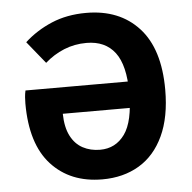

<svg xmlns="http://www.w3.org/2000/svg" viewBox="-50 -714 774 776"><g transform="rotate(-5 337.0 -326.0)"><path d="M335 12Q205 12 128 -72Q51 -156 51 -321Q51 -333 52 -346.5Q53 -360 56 -373H510V-266H198Q199 -211 217 -176Q235 -141 266 -124.5Q297 -108 336 -108Q399 -108 436 -159.5Q473 -211 473 -327Q473 -439 433.5 -491Q394 -543 318 -543Q269 -543 226.5 -525.5Q184 -508 149 -477L76 -567Q124 -611 186.5 -637.5Q249 -664 327 -664Q462 -664 540.5 -578.5Q619 -493 619 -327Q619 -216 583.5 -140Q548 -64 484 -26Q420 12 335 12Z"/></g></svg>

Font: Source Sans 3
Style: Bold
Weight: 700
Designer: Paul D. Hunt
Foundry: Adobe
Version: Version 3.052;hotconv 1.1.0;makeotfexe 2.6.0